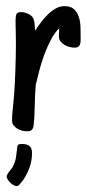

<svg xmlns="http://www.w3.org/2000/svg" viewBox="-20 -423 285 630"><path d="M69.3 7.8Q62 7.8 53.5 5.9Q44.9 3.9 37.4 -0.5Q29.8 -4.9 24.7 -11.5Q19.5 -18.1 19.5 -27.3Q19.5 -41 20.8 -54.4Q22 -67.9 23.4 -81.1V-80.6L26.4 -113.3Q27.8 -130.9 28.8 -151.9Q29.8 -172.9 30.5 -194.6Q31.2 -216.3 31.7 -237.3Q32.2 -258.3 32.2 -275.9Q32.2 -286.1 32 -296.6Q31.7 -307.1 31.7 -317.9Q31.2 -327.1 31.2 -338.6Q31.2 -350.1 31.2 -359.9Q31.2 -370.1 33.9 -376.7Q36.6 -383.3 49.3 -383.3Q60.5 -383.3 73 -377.4Q85.4 -371.6 90.3 -360.8H89.8Q92.3 -355.5 93.5 -343.5Q94.7 -331.5 95.2 -322.3Q103.5 -335 114 -349.1Q124.5 -363.3 136.7 -375.2Q148.9 -387.2 162.6 -395Q176.3 -402.8 191.9 -402.8Q212.4 -402.8 223.1 -392.6Q233.9 -382.3 238.8 -366.9Q243.7 -351.6 244.1 -334.2Q244.6 -316.9 244.6 -302.7V-298.8Q244.6 -293 244.4 -287.4Q244.1 -281.7 242.4 -277.1Q240.7 -272.5 236.6 -269.5Q232.4 -266.6 225.1 -266.6Q217.3 -266.6 208.5 -268.8Q199.7 -271 192.1 -275.4Q184.6 -279.8 179.2 -286.4Q173.8 -293 173.3 -301.8Q173.3 -305.7 173.3 -309.6Q173.3 -313.5 173.8 -317.4Q173.8 -319.8 174.1 -323.5Q174.3 -327.1 174.3 -330.6Q158.7 -314.9 146.7 -292Q134.8 -269 125.2 -243.2Q115.7 -217.3 108.9 -191.2Q102.1 -165 97.2 -144V-142.6Q95.7 -127.4 95.2 -112.8Q94.7 -98.1 94.2 -82.5Q93.8 -64.9 93 -46.9Q92.3 -28.8 90.3 -11.7Q89.4 -2.4 84.7 2.7Q80.1 7.8 69.3 7.8ZM85 79.6Q85 104 77.1 126.2Q69.3 148.4 55.2 168.9Q51.3 173.3 45.9 180.4Q40.5 187.5 34.2 187.5Q29.8 187.5 24.2 184.3Q18.6 181.2 13.7 176.3Q8.8 171.4 5.4 166Q2 160.6 2 156.2Q2 152.8 4.2 148.9Q6.3 145 9.5 140.9Q12.7 136.7 15.9 132.8Q19 128.9 21 126Q25.9 116.7 28.6 108.9Q31.2 101.1 32.5 93.5Q33.7 85.9 34.4 77.9Q35.2 69.8 36.6 60.1Q37.1 53.2 40.8 51.3Q44.4 49.3 51.3 49.3Q66.9 49.3 75.9 55.4Q85 61.5 85 79.6Z"/></svg>

Font: Just Another Hand
Style: Regular
Weight: 400
Designer: Astigmatic (AOETI)
Foundry: Astigmatic (AOETI)
Version: Version 1.000